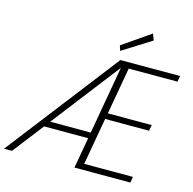

<svg xmlns="http://www.w3.org/2000/svg" viewBox="-136 -1033 1167 1161"><g transform="rotate(15 447.5 -453.0)"><path d="M-10 0 531 -700H905L898 -663H593L541 -369H816L809 -332H534L482 -37H787L781 0H431L546 -655L40 0ZM164 -193 190 -230H491L485 -193ZM515 -753 505 -785 680 -906 695 -866Z"/></g></svg>

Font: DM Sans 12pt ExtraLight
Style: Italic
Weight: 250
Italic angle: -10°
Version: Version 4.004;gftools[0.9.30]